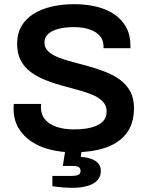

<svg xmlns="http://www.w3.org/2000/svg" viewBox="-20 -718 707 920"><path d="M332 12Q275 12 223 -0.5Q171 -13 131 -39.5Q91 -66 68 -105.5Q45 -145 45 -199Q45 -205 45.5 -211Q46 -217 46 -220H177Q177 -218 176.5 -212.5Q176 -207 176 -203Q176 -170 195 -146.5Q214 -123 250 -110.5Q286 -98 335 -98Q368 -98 393.5 -102Q419 -106 437.5 -113.5Q456 -121 468 -131.5Q480 -142 485.5 -155Q491 -168 491 -183Q491 -212 473 -231Q455 -250 424.5 -263Q394 -276 355.5 -286.5Q317 -297 276.5 -308Q236 -319 197.5 -334.5Q159 -350 128.5 -372Q98 -394 80 -427.5Q62 -461 62 -508Q62 -556 82.5 -592Q103 -628 140.5 -651.5Q178 -675 228 -686.5Q278 -698 337 -698Q392 -698 440.5 -686.5Q489 -675 526 -650.5Q563 -626 584 -588.5Q605 -551 605 -499V-487H476V-497Q476 -526 458.5 -546Q441 -566 409.5 -577Q378 -588 336 -588Q291 -588 259 -579.5Q227 -571 210 -554.5Q193 -538 193 -514Q193 -489 211 -472Q229 -455 259.5 -443Q290 -431 328.5 -421Q367 -411 407.5 -399.5Q448 -388 486.5 -373Q525 -358 555.5 -335.5Q586 -313 604 -280Q622 -247 622 -201Q622 -124 584.5 -77Q547 -30 481.5 -9Q416 12 332 12ZM332 182Q307 182 280 180Q253 178 231 174V125H323Q343 125 354.5 120Q366 115 366 101Q366 89 357.5 83Q349 77 325 77H281L295 -11H373L367 34Q393 35 415 42.5Q437 50 450 64Q463 78 463 101Q463 126 450 142Q437 158 417 166.5Q397 175 374.5 178.5Q352 182 332 182Z"/></svg>

Font: Archivo SemiBold SemiBold
Style: Regular
Weight: 600
Version: Version 2.001